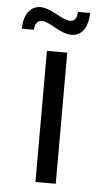

<svg xmlns="http://www.w3.org/2000/svg" viewBox="-51 -728 424 763"><g transform="rotate(5 160.5 -347.0)"><path d="M210 -595C252 -595 276 -627 278 -688H229C229 -664 219 -650 202 -650C168 -650 124 -694 79 -694C39 -694 13 -657 13 -602H61C62 -626 73 -640 90 -640C121 -640 167 -595 210 -595ZM120 0H201V-523H120Z"/></g></svg>

Font: Juman Normal
Style: Regular
Weight: 300
Designer: Bandar Raffah (Arabic) Julieta Ulanovsky (Latin)
Foundry: Caramella
Version: Version 5.022;PS 005.022;hotconv 1.0.88;makeotf.lib2.5.64775